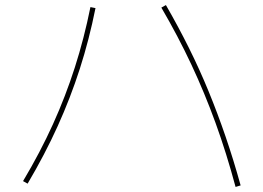

<svg xmlns="http://www.w3.org/2000/svg" viewBox="-20 -740 1040 758"><path d="M910 -2Q874 -136 831 -254.5Q788 -373 735.5 -485Q683 -597 617 -710L635 -720Q684 -635 726 -550.5Q768 -466 803.5 -379.5Q839 -293 870.5 -201Q902 -109 930 -8ZM71 -25Q139 -139 189 -249.5Q239 -360 275.5 -474Q312 -588 337 -712L357 -708Q332 -583 295 -468Q258 -353 207.5 -241.5Q157 -130 89 -15Z"/></svg>

Font: M PLUS 2 Thin Thin
Style: Regular
Weight: 250
Version: Version 1.001